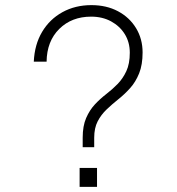

<svg xmlns="http://www.w3.org/2000/svg" viewBox="-20 -730 690 750"><path d="M303 -155V-192Q303 -238 316.5 -269Q330 -300 350.5 -322Q371 -344 395 -362.5Q419 -381 439.5 -402Q460 -423 473.5 -452Q487 -481 487 -524Q487 -565 467.5 -596.5Q448 -628 414 -646.5Q380 -665 336 -665Q260 -665 211.5 -617Q163 -569 162 -489H112Q115 -556 144.5 -605.5Q174 -655 224 -682.5Q274 -710 337 -710Q396 -710 441 -686Q486 -662 511.5 -620Q537 -578 537 -525Q537 -477 523.5 -443.5Q510 -410 488.5 -386Q467 -362 442.5 -342.5Q418 -323 396.5 -302.5Q375 -282 361.5 -256Q348 -230 348 -192V-155ZM291 0V-74H359V0Z"/></svg>

Font: Azeret Mono Thin
Style: Regular
Weight: 100
Designer: Martin Vácha
Foundry: Displaay
Version: Version 1.002